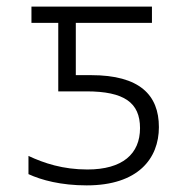

<svg xmlns="http://www.w3.org/2000/svg" viewBox="-20 -552 570 580"><path d="M242 8C397 8 460 -73 460 -168C460 -265 402 -325 255 -325H209V-483H439V-532H75V-483H156V-276H241C355 -276 403 -242 403 -165C403 -87 350 -40 244 -40C170 -40 113 -59 66 -81V-26C105 -8 164 8 242 8Z"/></svg>

Font: Noto Sans Mono Condensed Light
Style: Regular
Weight: 300
Width: 3
Designer: Monotype Design Team
Foundry: Monotype Imaging Inc.
Version: Version 2.014